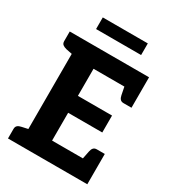

<svg xmlns="http://www.w3.org/2000/svg" viewBox="-211 -1013 1021 1130"><g transform="rotate(30 299.0 -448.0)"><path d="M99 0V-727H562V-607H254V-423H486V-308H254V-119H562V0ZM459 -97 474 -172Q477 -188 485 -197Q493 -206 508 -206H562V-119ZM459 -630 562 -607V-520H508Q493 -520 485 -529Q477 -538 474 -554ZM122 -727 108 -617 58 -627Q42 -631 32.5 -638.5Q23 -646 23 -662V-727ZM23 0V-65Q23 -80 32 -88Q41 -96 57 -99L107 -110L121 0ZM150 -817V-896H456V-817Z"/></g></svg>

Font: Aleo ExtraBold
Style: Regular
Weight: 800
Designer: Alessio Laiso
Foundry: Alessio Laiso
Version: Version 2.001;gftools[0.9.29]